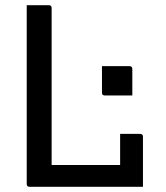

<svg xmlns="http://www.w3.org/2000/svg" viewBox="-20 -720 640 740"><path d="M373 -465H479Q490 -465 490 -454V-352H384Q373 -352 373 -363ZM94 0Q83 0 83 -11V-700H168Q179 -700 179 -689V-84H443V-204H520Q531 -204 531 -193V0Z"/></svg>

Font: Recursive Mn Lnr St
Style: Regular
Weight: 400
Monospace: yes
Version: Version 1.079;hotconv 1.0.112;makeotfexe 2.5.65598; ttfautoh